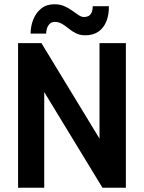

<svg xmlns="http://www.w3.org/2000/svg" viewBox="-20 -883 677 903"><path d="M65 0V-680H175L448 -231V-680H572V0H462L188 -450V0ZM381 -717Q356 -717 337 -726.5Q318 -736 302.5 -749Q287 -762 271.5 -771Q256 -780 238 -780Q223 -780 213.5 -770.5Q204 -761 200.5 -748Q197 -735 197 -725H124Q124 -760 136.5 -791.5Q149 -823 174 -843Q199 -863 236 -863Q262 -863 282.5 -854Q303 -845 319.5 -833Q336 -821 349.5 -812Q363 -803 375 -803Q386 -803 395 -807Q404 -811 410 -822.5Q416 -834 416 -854H492Q493 -816 481 -784.5Q469 -753 444 -735Q419 -717 381 -717Z"/></svg>

Font: Teachers SemiBold
Style: Regular
Weight: 600
Version: Version 1.001